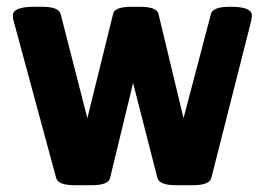

<svg xmlns="http://www.w3.org/2000/svg" viewBox="-20 -545 787 567"><path d="M724 -499Q724 -496 722 -484L604 -19Q598 2 549 2H500Q451 2 445 -19L373 -300L305 -19Q300 2 250 2H201Q152 2 146 -19L20 -484Q18 -490 18 -499Q18 -525 80 -525H104Q153 -525 159 -504L238 -196L314 -504Q318 -525 369 -525H393Q443 -525 448 -504L522 -196L603 -504Q609 -525 658 -525H662Q724 -525 724 -499Z"/></svg>

Font: mmAsap
Style: Bold
Weight: 700
Designer: Pablo Cosgaya
Foundry: Omnibus-Type
Version: Version 1.001